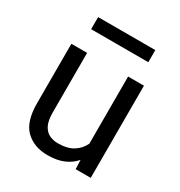

<svg xmlns="http://www.w3.org/2000/svg" viewBox="-170 -826 891 953"><g transform="rotate(30 275.5 -349.5)"><path d="M396.5 0 394.5 -52.2Q370.1 -22.9 332 -6.6Q293.9 9.8 240.2 9.8Q162.6 9.8 114.7 -36.1Q66.9 -82 66.9 -187.5V-528.3H157.2V-186.5Q157.2 -139.2 171.1 -113Q185.1 -86.9 207.5 -76.9Q230 -66.9 254.4 -66.9Q309.6 -66.9 342.8 -87.9Q376 -108.9 392.1 -143.6V-528.3H482.9V0ZM443.4 -709.5V-640.1H115.7V-709.5Z"/></g></svg>

Font: Vazirmatn RD
Style: Regular
Weight: 400
Designer: Saber Rastikerdar
Foundry: Saber Rastikerdar
Version: Version 32.102